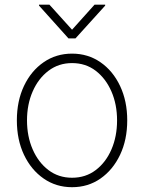

<svg xmlns="http://www.w3.org/2000/svg" viewBox="-20 -780 609 812"><path d="M284.7 11.7Q217.3 11.7 164.6 -24.9Q111.8 -61.5 81.5 -125.2Q51.3 -189 51.3 -271Q51.3 -353 81.5 -416.7Q111.8 -480.5 164.6 -516.8Q217.3 -553.2 284.7 -553.2Q352.1 -553.2 404.8 -516.8Q457.5 -480.5 487.8 -416.5Q518.1 -352.5 518.1 -271Q518.1 -189 487.8 -125.2Q457.5 -61.5 405 -24.9Q352.5 11.7 284.7 11.7ZM284.7 -28.3Q342.3 -28.3 385 -60.8Q427.7 -93.3 451.4 -148.2Q475.1 -203.1 475.1 -271Q475.1 -338.4 451.2 -393.3Q427.2 -448.2 384.8 -480.7Q342.3 -513.2 284.7 -513.2Q228 -513.2 185.1 -480.7Q142.1 -448.2 118.2 -393.3Q94.2 -338.4 94.2 -271Q94.2 -203.1 118.2 -148.2Q142.1 -93.3 184.8 -60.8Q227.5 -28.3 284.7 -28.3ZM189 -760.3 284.7 -654.3 379.9 -760.3H424.8V-756.3L299.3 -617.7H269.5L145 -756.3V-760.3Z"/></svg>

Font: Inter Tight ExtraLight
Style: Regular
Weight: 250
Designer: Rasmus Andersson
Foundry: rsms
Version: Version 3.004